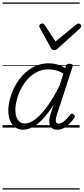

<svg xmlns="http://www.w3.org/2000/svg" viewBox="-20 -1030 676 1550"><path d="M168 17Q131 17 104 -1.5Q77 -20 62 -54.5Q47 -89 47 -136Q47 -182 61 -234Q75 -286 102 -336.5Q129 -387 169 -428.5Q209 -470 261 -494.5Q313 -519 376 -519Q408 -519 442.5 -509.5Q477 -500 507 -481L512 -497Q516 -508 522.5 -511.5Q529 -515 542 -515Q560 -515 565 -508Q570 -501 565 -489L438 -100Q431 -77 430 -62Q429 -47 434.5 -39.5Q440 -32 452 -32Q469 -32 485.5 -43Q502 -54 518 -70.5Q534 -87 546 -103Q552 -111 558 -112.5Q564 -114 573 -107Q583 -101 584 -94Q585 -87 581 -80Q569 -62 548.5 -39Q528 -16 501 0.5Q474 17 442 17Q419 17 404.5 8Q390 -1 383.5 -17Q377 -33 377.5 -54Q378 -75 385 -100Q392 -120 398.5 -141.5Q405 -163 412 -184Q368 -113 325 -68.5Q282 -24 242.5 -3.5Q203 17 168 17ZM104 -141Q104 -109 113 -84.5Q122 -60 139 -46.5Q156 -33 181 -33Q219 -33 265 -67.5Q311 -102 361 -170.5Q411 -239 462 -342L492 -436Q456 -457 426.5 -463.5Q397 -470 369 -470Q319 -470 277 -448Q235 -426 203 -390.5Q171 -355 149 -311.5Q127 -268 115.5 -223.5Q104 -179 104 -141ZM614 -840Q622 -840 629 -833.5Q636 -827 636 -819Q636 -813 633.5 -809.5Q631 -806 627 -802L447 -639Q439 -631 431.5 -628.5Q424 -626 416 -626Q409 -626 403 -629Q397 -632 392 -641L302 -804Q300 -808 298.5 -812Q297 -816 297 -820Q297 -829 306 -834.5Q315 -840 321 -840Q328 -840 332 -837.5Q336 -835 339 -830L428 -695L593 -830Q600 -835 604 -837.5Q608 -840 614 -840ZM0 490H623V500H0ZM0 -20H623V0H0ZM0 -505H623V-500H0ZM0 -1010H623V-1000H0Z"/></svg>

Font: Playwrite AU VIC Guides
Style: Regular
Weight: 400
Designer: Veronika Burian, José Scaglione
Foundry: TypeTogether
Version: Version 1.003